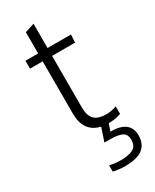

<svg xmlns="http://www.w3.org/2000/svg" viewBox="-218 -673 786 971"><g transform="rotate(-30 175.0 -188.0)"><path d="M203 240Q187 240 167.5 237.5Q148 235 137 232V195Q166 203 200 203Q250 203 274.5 189Q299 175 299 139Q299 107 276.5 95.5Q254 84 207 84H174L200 6Q109 -15 109 -123V-428H35V-474H109V-598L164 -616V-474H301L298 -428H164V-125Q164 -79 185.5 -57Q207 -35 256 -35Q269 -35 283.5 -37.5Q298 -40 315 -46V-2Q282 10 242 10L228 51Q342 51 342 139Q342 188 309.5 214Q277 240 203 240Z"/></g></svg>

Font: Kanit ExtraLight
Style: Regular
Weight: 275
Designer: Katatrad Team
Foundry: CadsonDemak
Version: Version 2.000; ttfautohint (v1.8.3)